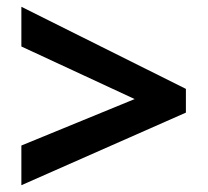

<svg xmlns="http://www.w3.org/2000/svg" viewBox="-20 -645 612 566"><path d="M43 -216 377 -353 43 -508V-625L528 -383V-313L43 -99Z"/></svg>

Font: Noto Sans Kawi
Style: Bold
Weight: 700
Designer: Fadhl Haqq
Version: Version 1.000